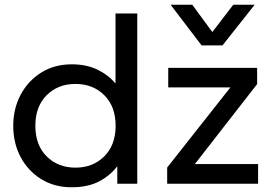

<svg xmlns="http://www.w3.org/2000/svg" viewBox="-20 -777 1159 812"><path d="M282.5 15Q210 15 154.2 -19.5Q98.5 -54 67.2 -112.8Q36 -171.5 36 -245Q36 -317 67.2 -376Q98.5 -435 154.2 -470Q210 -505 283.5 -505Q344.5 -505 390.5 -483.2Q436.5 -461.5 468.5 -424V-720H560.5V0H476V-74Q446.5 -35 399.5 -10Q352.5 15 282.5 15ZM299 -68Q373 -68 421 -115.8Q469 -163.5 469 -245Q469 -326.5 421.2 -374.2Q373.5 -422 299 -422Q225 -422 177.2 -374.2Q129.5 -326.5 129.5 -245Q129.5 -163.5 177.2 -115.8Q225 -68 299 -68ZM687 0V-68.5L954.5 -407.5H691.5V-490H1067.5V-421.5L804 -83H1071.5V0ZM832.5 -585 701.5 -757H793L878 -641.5L966.5 -757H1057L921 -585Z"/></svg>

Font: Geologica Light
Style: Regular
Weight: 300
Designer: Sindre Bremnes, Frode Helland
Foundry: Monokrom Skriftforlag AS
Version: Version 1.010; ttfautohint (v1.8.4.7-5d5b);gftools[0.9.28]